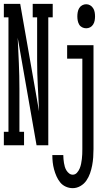

<svg xmlns="http://www.w3.org/2000/svg" viewBox="-29 -755 549 998"><path d="M-9 0V-70H15V-665H-9V-735H76L174 -176Q171 -242 167.5 -308.5Q164 -375 164 -441V-665H141V-735H245V-665H222V0H161L63 -559Q66 -493 69 -426.5Q72 -360 72 -294V-70H96V0ZM419 -608Q408 -608 398 -613Q388 -618 382.5 -627.5Q377 -637 375 -648Q373 -659 373 -670Q373 -681 375 -692Q377 -703 382.5 -712.5Q388 -722 398 -727.5Q408 -733 419 -733Q430 -733 439.5 -727.5Q449 -722 455 -712.5Q461 -703 463 -692Q465 -681 465 -670Q465 -659 463 -648Q461 -637 455 -627.5Q449 -618 439.5 -613Q430 -608 419 -608ZM349 223Q330 223 312.5 215Q295 207 283.5 192.5Q272 178 264.5 161Q257 144 252 125.5Q247 107 245 88.5Q243 70 243 51H300Q300 62 301 72Q302 82 303.5 92Q305 102 308 112Q311 122 316.5 131Q322 140 330.5 146.5Q339 153 349 153Q362 153 371 143Q380 133 385 121Q390 109 392.5 96.5Q395 84 396.5 71.5Q398 59 398.5 46Q399 33 399 20V-450H320V-520H457V20Q457 41 455.5 62.5Q454 84 450 105Q446 126 439 146Q432 166 420 183.5Q408 201 389 212Q370 223 349 223Z"/></svg>

Font: Iosevka Gothic
Style: Regular
Weight: 400
Monospace: yes
Designer: Belleve Invis
Foundry: Belleve Invis
Version: Version 15.5.1; ttfautohint (v1.8.4)